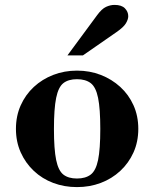

<svg xmlns="http://www.w3.org/2000/svg" viewBox="-20 -750 629 783"><path d="M293.9 13Q242 13 197 -4Q152 -21 118 -53Q84 -85 64.5 -128.5Q45 -172 45 -224.5Q45 -277 64.5 -320.5Q84 -364 118 -395.5Q152 -427 197.1 -444.5Q242.1 -462 294.1 -462Q346 -462 391 -444.5Q436 -427 470.5 -395.5Q505 -364 524.5 -320.5Q544 -277 544 -224.5Q544 -172 524.5 -128.5Q505 -85 470.5 -53Q436 -21 390.9 -4Q345.9 13 293.9 13ZM293.9 -22Q328.8 -22 349.9 -38Q371 -54 380 -97.7Q389 -141.5 389 -224Q389 -306.6 380 -350.8Q371 -395 349.9 -411Q328.8 -427 293.9 -427Q259 -427 238.5 -411Q218 -395 209 -350.8Q200 -306.6 200 -224Q200 -141.5 209 -97.7Q218 -54 238.5 -38Q259 -22 293.9 -22ZM255 -524 376 -688Q395 -714 412.5 -722Q430 -730 447 -730Q476 -730 489.5 -716Q503 -702 503 -684Q503 -671 493.5 -655Q484 -639 455 -619L318 -524Z"/></svg>

Font: Libre Bodoni
Style: Regular
Weight: 400
Designer: Pablo Impallari, Rodrigo Fuenzalida
Foundry: Impallari Type
Version: Version 2.005;gftools[0.9.23]